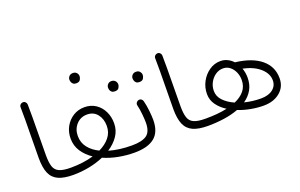

<svg xmlns="http://www.w3.org/2000/svg" viewBox="-83 -1015 2124 1360"><g transform="rotate(-20 979.0 -335.0)"><path d="M88.4 -191.4Q88.4 -280.3 90.3 -377.9Q92.3 -475.6 90.8 -572.8Q90.3 -584 98.1 -592.3Q106 -600.6 117.2 -601.1Q128.4 -601.6 136.5 -593.8Q144.5 -585.9 145 -574.7Q146.5 -477.5 144.8 -379.9Q143.1 -282.2 143.1 -191.9Q143.1 -137.7 153.3 -106.7Q163.6 -75.7 193.1 -62.5Q222.7 -49.3 279.8 -49.3H280.3Q291.5 -49.3 299.3 -41.3Q307.1 -33.2 307.1 -22Q307.1 -10.7 299.3 -2.9Q291.5 4.9 280.3 4.9H279.8Q209 4.9 167 -14.2Q125 -33.2 106.7 -76.2Q88.4 -119.1 88.4 -191.4Z M253.4 -22Q253.4 -33.2 261.2 -41.3Q269 -49.3 280.3 -49.3Q325.7 -49.3 369.1 -54.9Q412.6 -60.5 451.2 -71.8Q404.3 -103 376 -146Q347.7 -189 347.7 -243.2Q347.7 -292 369.4 -331.8Q391.1 -371.6 429 -395.5Q466.8 -419.4 514.6 -419.4Q563 -419.4 599.1 -395.3Q635.3 -371.1 655 -330.6Q674.8 -290 674.8 -241.2Q674.8 -187.5 645.5 -145Q616.2 -102.5 568.4 -71.8Q645 -49.3 740.7 -49.3H741.2Q752.4 -49.3 760.3 -41.3Q768.1 -33.2 768.1 -22Q768.1 -10.7 760.3 -2.9Q752.4 4.9 741.2 4.9H740.7Q680.2 4.9 620.4 -6.6Q560.5 -18.1 509.8 -40.5Q458 -18.1 398.4 -6.6Q338.9 4.9 280.3 4.9Q269 4.9 261.2 -2.9Q253.4 -10.7 253.4 -22ZM401.9 -243.2Q401.9 -192.4 431.2 -155.3Q460.4 -118.2 509.8 -94.2Q559.6 -117.7 589.6 -154.5Q619.6 -191.4 619.6 -241.2Q619.6 -293.5 591.8 -328.9Q564 -364.3 514.6 -364.3Q465.3 -364.3 433.6 -329.1Q401.9 -293.9 401.9 -243.2ZM482.4 -639.2Q482.4 -652.3 492.7 -663.6Q502.9 -674.8 521 -674.8Q542.5 -674.8 553.2 -658.2Q559.1 -648.9 559.1 -638.2Q559.1 -626 551 -611.8Q543 -597.7 520 -597.7Q504.9 -597.7 496.6 -605Q488.3 -612.3 485.4 -621.6Q482.4 -629.9 482.4 -639.2Z M714.4 -22Q714.4 -33.2 722.2 -41.3Q730 -49.3 741.2 -49.3Q816.9 -49.3 852.3 -74.5Q887.7 -99.6 887.7 -168.5Q887.7 -190.9 884 -230.5Q880.4 -270 872.1 -304.2Q870.1 -315.4 877 -324.7Q883.8 -334 894.5 -335.9Q905.8 -337.9 914.8 -331.3Q923.8 -324.7 925.8 -313.5Q935.1 -276.9 939.2 -235.6Q943.4 -194.3 943.4 -168.5Q943.4 -78.1 892.3 -36.6Q841.3 4.9 741.2 4.9Q730 4.9 722.2 -2.9Q714.4 -10.7 714.4 -22ZM905.8 -494.1Q905.8 -507.8 916 -519Q926.3 -530.3 943.8 -530.3Q966.3 -530.3 976.1 -513.7Q982.4 -504.9 982.4 -493.7Q982.4 -481.4 974.4 -467.3Q966.3 -453.1 943.4 -453.1Q928.2 -453.1 919.9 -460.2Q911.6 -467.3 908.7 -476.6Q905.8 -485.4 905.8 -494.1ZM720.2 -491.7Q720.2 -505.4 730.5 -516.6Q740.7 -527.8 758.3 -527.8Q770 -527.8 777.8 -522.9Q785.6 -518.1 790.5 -511.2Q796.9 -500.5 796.9 -491.2Q796.9 -478.5 788.8 -464.6Q780.8 -450.7 757.8 -450.7Q742.2 -450.7 734.1 -457.8Q726.1 -464.8 722.7 -474.1Q720.2 -482.9 720.2 -491.7Z M1103 -191.4Q1103 -280.3 1105 -377.9Q1106.9 -475.6 1105.5 -572.8Q1105 -584 1112.8 -592.3Q1120.6 -600.6 1131.8 -601.1Q1143.1 -601.6 1151.1 -593.8Q1159.2 -585.9 1159.7 -574.7Q1161.1 -477.5 1159.4 -379.9Q1157.7 -282.2 1157.7 -191.9Q1157.7 -137.7 1168 -106.7Q1178.2 -75.7 1207.8 -62.5Q1237.3 -49.3 1294.4 -49.3H1294.9Q1306.2 -49.3 1314 -41.3Q1321.8 -33.2 1321.8 -22Q1321.8 -10.7 1314 -2.9Q1306.2 4.9 1294.9 4.9H1294.4Q1223.6 4.9 1181.6 -14.2Q1139.6 -33.2 1121.3 -76.2Q1103 -119.1 1103 -191.4Z M1268.1 -22Q1268.1 -33.2 1275.9 -41.3Q1283.7 -49.3 1294.9 -49.3Q1338.9 -49.3 1380.1 -52.7Q1421.4 -56.2 1458 -64.5Q1415.5 -91.3 1389.4 -127.7Q1363.3 -164.1 1363.3 -209Q1363.3 -258.8 1386.2 -301.5Q1409.2 -344.2 1447.5 -370.6Q1485.8 -397 1531.2 -397Q1560.1 -397 1584.2 -385Q1608.4 -373 1626.5 -353Q1627.9 -353 1629.4 -353Q1752.4 -337.9 1818.8 -282.7Q1885.3 -227.5 1885.3 -139.6Q1885.3 -74.7 1837.4 -34.9Q1789.6 4.9 1713.9 4.9Q1667.5 4.9 1618.4 -4.2Q1569.3 -13.2 1524.4 -30.8Q1475.1 -12.2 1416 -3.7Q1356.9 4.9 1294.9 4.9Q1283.7 4.9 1275.9 -2.9Q1268.1 -10.7 1268.1 -22ZM1416.5 -212.9Q1416.5 -171.4 1447.8 -139.2Q1479 -106.9 1527.3 -85.9Q1573.7 -105.5 1601.3 -138.7Q1628.9 -171.9 1628.9 -220.7Q1628.9 -252 1616.7 -279.5Q1604.5 -307.1 1582.5 -324.5Q1560.5 -341.8 1531.2 -341.8Q1500.5 -341.8 1474.4 -324Q1448.2 -306.2 1432.4 -276.9Q1416.5 -247.6 1416.5 -212.9ZM1673.8 -221.7Q1673.8 -168.9 1651.4 -130.1Q1628.9 -91.3 1589.8 -64.5Q1650.4 -49.3 1712.9 -49.3Q1769.5 -49.3 1802.2 -74.7Q1835 -100.1 1835 -142.1Q1835 -192.9 1789.1 -234.1Q1743.2 -275.4 1661.6 -293Q1673.8 -258.3 1673.8 -221.7Z"/></g></svg>

Font: Mikhak-DS1-FD Light
Style: Regular
Weight: 300
Designer: Amin Abedi
Version: Version 3.2